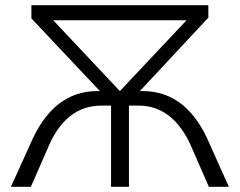

<svg xmlns="http://www.w3.org/2000/svg" viewBox="-20 -720 924 740"><path d="M862 0H785L722 -144Q687 -229 634.5 -271Q582 -313 515 -313H477V0H408V-313H371Q230 -313 162 -144L99 0H22L96 -163Q183 -369 355 -369H365L101 -649V-700H783V-652L519 -369H530Q703 -369 789 -163ZM442 -369 699 -642H185Z"/></svg>

Font: APTA Sans Regular
Style: Regular
Weight: 400
Version: Version 7.200